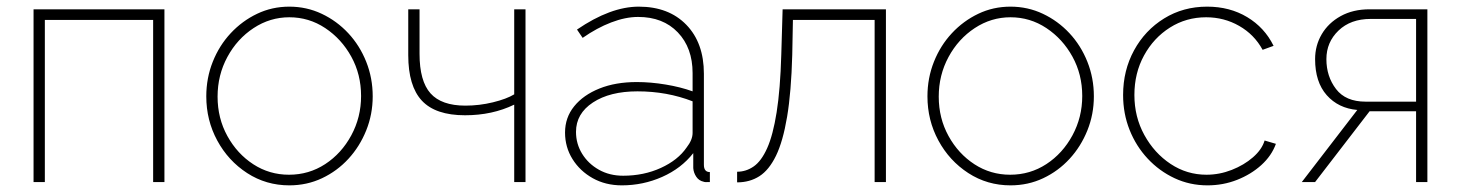

<svg xmlns="http://www.w3.org/2000/svg" viewBox="-20 -548 4398 578"><path d="M81 0V-520H475V0H441V-488H115V0Z M851 10Q781 10 724 -27Q667 -64 634 -125Q601 -186 601 -258Q601 -313 620.5 -362Q640 -411 674.5 -448Q709 -485 754 -506.5Q799 -528 851 -528Q903 -528 948.5 -506.5Q994 -485 1028.5 -448Q1063 -411 1082.5 -362Q1102 -313 1102 -258Q1102 -204 1082.5 -155.5Q1063 -107 1029 -70Q995 -33 949.5 -11.5Q904 10 851 10ZM635 -257Q635 -192 664.5 -138.5Q694 -85 742.5 -53.5Q791 -22 850 -22Q910 -22 959 -54Q1008 -86 1037.5 -140.5Q1067 -195 1067 -259Q1067 -324 1037.5 -377.5Q1008 -431 959 -463.5Q910 -496 851 -496Q793 -496 743.5 -463.5Q694 -431 664.5 -376.5Q635 -322 635 -257Z M1528 0V-233Q1462 -201 1380 -201Q1291 -201 1250 -245Q1209 -289 1209 -382V-520H1243V-386Q1243 -304 1276 -267Q1309 -230 1381 -230Q1423 -230 1464 -240Q1505 -250 1528 -264V-520H1562V0Z M1681 -149Q1681 -194 1708.5 -228Q1736 -262 1784.5 -281.5Q1833 -301 1897 -301Q1939 -301 1984 -293.5Q2029 -286 2065 -273V-328Q2065 -404 2020.5 -450.5Q1976 -497 1901 -497Q1863 -497 1820 -480.5Q1777 -464 1734 -434L1717 -459Q1818 -528 1903 -528Q1993 -528 2046 -473.5Q2099 -419 2099 -326V-52Q2099 -30 2117 -30V0Q2102 1 2098 -1Q2084 -4 2076 -16Q2068 -28 2067 -42V-87Q2031 -41 1973.5 -15.5Q1916 10 1852 10Q1803 10 1764.5 -11.5Q1726 -33 1703.5 -69Q1681 -105 1681 -149ZM2047 -104Q2065 -127 2065 -148V-243Q1988 -273 1899 -273Q1816 -273 1765 -239.5Q1714 -206 1714 -151Q1714 -115 1732.5 -85Q1751 -55 1783 -37Q1815 -19 1856 -19Q1918 -19 1969.5 -42.5Q2021 -66 2047 -104Z M2199 1V-31Q2226 -31 2249 -47Q2272 -63 2289.5 -102Q2307 -141 2318 -210Q2329 -279 2332 -384L2336 -520H2647V0H2613V-488H2367L2365 -383Q2362 -271 2349.5 -196.5Q2337 -122 2316 -79Q2295 -36 2266 -17.5Q2237 1 2199 1Z M3022 10Q2952 10 2895 -27Q2838 -64 2805 -125Q2772 -186 2772 -258Q2772 -313 2791.5 -362Q2811 -411 2845.5 -448Q2880 -485 2925 -506.5Q2970 -528 3022 -528Q3074 -528 3119.5 -506.5Q3165 -485 3199.5 -448Q3234 -411 3253.5 -362Q3273 -313 3273 -258Q3273 -204 3253.5 -155.5Q3234 -107 3200 -70Q3166 -33 3120.5 -11.5Q3075 10 3022 10ZM2806 -257Q2806 -192 2835.5 -138.5Q2865 -85 2913.5 -53.5Q2962 -22 3021 -22Q3081 -22 3130 -54Q3179 -86 3208.5 -140.5Q3238 -195 3238 -259Q3238 -324 3208.5 -377.5Q3179 -431 3130 -463.5Q3081 -496 3022 -496Q2964 -496 2914.5 -463.5Q2865 -431 2835.5 -376.5Q2806 -322 2806 -257Z M3615 10Q3562 10 3516 -11.5Q3470 -33 3435 -70.5Q3400 -108 3380.5 -157Q3361 -206 3361 -262Q3361 -336 3394 -396.5Q3427 -457 3484.5 -492.5Q3542 -528 3614 -528Q3682 -528 3734.5 -496.5Q3787 -465 3814 -410L3781 -398Q3756 -444 3710.5 -470Q3665 -496 3611 -496Q3551 -496 3502 -465Q3453 -434 3424 -381Q3395 -328 3395 -262Q3395 -196 3425 -141.5Q3455 -87 3504 -54.5Q3553 -22 3612 -22Q3651 -22 3688 -36.5Q3725 -51 3752 -74.5Q3779 -98 3787 -125L3821 -115Q3808 -79 3777 -51Q3746 -23 3704 -6.5Q3662 10 3615 10Z M3899 0 4066 -217Q4009 -222 3974 -261.5Q3939 -301 3939 -370Q3939 -411 3959 -445Q3979 -479 4016 -499.5Q4053 -520 4103 -520H4277V0H4243V-213H4103L3939 0ZM4091 -242H4243V-491H4106Q4046 -491 4009.5 -456Q3973 -421 3973 -370Q3973 -318 4002 -280Q4031 -242 4091 -242Z"/></svg>

Font: Raleway ExtraLight
Style: Regular
Weight: 200
Designer: Matt McInerney, Pablo Impallari, Rodrigo Fuenzalida
Foundry: Matt McInerney, Pablo Impallari, Rodrigo Fuenzalida
Version: Version 4.026